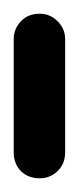

<svg xmlns="http://www.w3.org/2000/svg" viewBox="-20 -260 115 280"><path d="M0 -38H75V-203H0ZM38 -75Q21 -75 10.5 -64Q0 -53 0 -38Q0 -21 10.5 -10.5Q21 0 38 0Q53 0 64 -10.5Q75 -21 75 -38Q75 -53 64 -64Q53 -75 38 -75ZM38 -240Q21 -240 10.5 -229Q0 -218 0 -203Q0 -186 10.5 -175.5Q21 -165 38 -165Q53 -165 64 -175.5Q75 -186 75 -203Q75 -218 64 -229Q53 -240 38 -240Z"/></svg>

Font: Wavefont Medium
Style: Regular
Weight: 500
Version: Version 3.004;gftools[0.9.33]